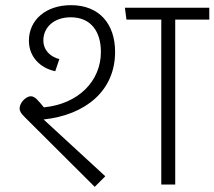

<svg xmlns="http://www.w3.org/2000/svg" viewBox="-20 -715 831 744"><path d="M426 -514C426 -622 365 -695 255 -695C158 -695 92 -638 92 -557C92 -495 136 -451 194 -439L210 -486C175 -495 148 -520 148 -559C148 -607 187 -648 254 -648C333 -648 371 -592 371 -514C371 -400 283 -312 150 -299C127 -327 115 -342 99 -342C82 -342 56 -318 56 -295C56 -284 62 -275 75 -262L347 9L388 -32L149 -252C313 -270 426 -364 426 -514ZM791 -685H464L470 -639H605V0H659V-639H791Z"/></svg>

Font: FiraGO Light
Style: Regular
Weight: 300
Designer: bBox Type
Foundry: bBox Type GmbH
Version: Version 1.001;PS 001.001;hotconv 1.0.88;makeotf.lib2.5.64775